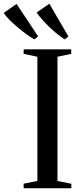

<svg xmlns="http://www.w3.org/2000/svg" viewBox="-102 -1007 426 1027"><path d="M98 -39V-703.5L24.5 -719V-743H279V-719L205.5 -703.5V-39L279.5 -24V0H24.5V-24.5ZM81.5 -796.5Q63.5 -806.5 40 -823.5Q16.5 -840.5 -7.2 -860.5Q-31 -880.5 -51 -900.5Q-71 -920.5 -82.5 -937.5L-13.5 -986L102 -812.5L82.5 -796.5ZM243.5 -796.5Q219.5 -811.5 190.5 -836.5Q161.5 -861.5 135.2 -889.5Q109 -917.5 93.5 -940L162 -987L264 -812L244.5 -796.5Z"/></svg>

Font: Merriweather 120pt
Style: Regular
Weight: 400
Version: Version 2.100